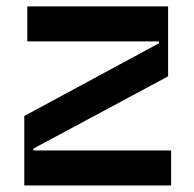

<svg xmlns="http://www.w3.org/2000/svg" viewBox="-20 -565 591 585"><path d="M501.4 0H54V-211.6L464.5 -433.2V-438.9H63.2V-545.5H492.2V-332.4L81.7 -112.2V-106.5H501.4Z"/></svg>

Font: Riot Sans
Style: Bold
Weight: 600
Designer: Rasmus Andersson
Foundry: rsms
Version: Version 4.001